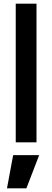

<svg xmlns="http://www.w3.org/2000/svg" viewBox="-20 -777 285 1048"><path d="M65.9 0V-756.8H179.2V0ZM18.1 251 51.8 69.8H193.8L124 251Z"/></svg>

Font: Plus Jakarta Sans SemiBold
Style: Regular
Weight: 600
Designer: Gumpita Rahayu
Foundry: Tokotype
Version: Version 2.006